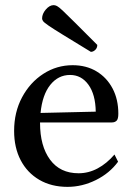

<svg xmlns="http://www.w3.org/2000/svg" viewBox="-20 -716 519 748"><path d="M243 12Q180 12 133 -15.5Q86 -43 60.5 -92Q35 -141 35 -206Q35 -279 66 -337Q97 -395 149 -428.5Q201 -462 263 -462Q316 -462 356 -438Q396 -414 418.5 -371.5Q441 -329 441 -273Q441 -252 434 -245.5Q427 -239 416 -239H136V-237Q136 -147 175 -94Q214 -41 286 -41Q325 -41 360.5 -60Q396 -79 426 -114L440 -86Q407 -41 353.5 -14.5Q300 12 243 12ZM253 -424Q207 -424 176 -385.5Q145 -347 138 -276L353 -281Q352 -348 324.5 -386Q297 -424 253 -424ZM334 -514Q265 -556 226 -580Q187 -604 169.5 -616Q152 -628 148 -633.5Q144 -639 144 -644Q144 -662 158.5 -679Q173 -696 189 -696Q195 -696 202 -692.5Q209 -689 224.5 -674.5Q240 -660 271.5 -628.5Q303 -597 359 -541Q359 -529 351 -521.5Q343 -514 334 -514Z"/></svg>

Font: Petrona Medium
Style: Regular
Weight: 500
Designer: Ringo R. Seeber
Foundry: Ringo R. Seeber
Version: Version 2.001; ttfautohint (v1.8.3)